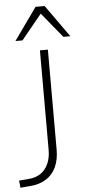

<svg xmlns="http://www.w3.org/2000/svg" viewBox="-72 -969 459 1010"><g transform="rotate(-5 157.5 -464.5)"><path d="M-6 6 -10 -32 41 -36Q79 -39 105 -57Q131 -75 145 -106.5Q159 -138 159 -179V-705H201V-177Q201 -124 183 -85Q165 -46 130 -24Q95 -2 44 2ZM35 -765 156 -935H204L325 -765H288L180 -897L72 -765Z"/></g></svg>

Font: Nunito Sans 12pt ExtraLight
Style: Regular
Weight: 200
Designer: Vernon Adams
Foundry: Vernon Adams
Version: Version 3.101;gftools[0.9.27]